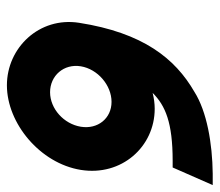

<svg xmlns="http://www.w3.org/2000/svg" viewBox="-60 -565 636 556"><g transform="rotate(90 258.0 -287.0)"><path d="M46 -198C28 -83 118 11 227 11C337 11 453 -85 472 -203C491 -321 405 -417 295 -417C280 -417 265 -415 249 -411C286 -448 335 -469 446 -469H465L516 -585H483C395 -584 303 -568 246 -532C149 -476 75 -383 46 -198ZM172 -203C180 -252 227 -292 275 -292C323 -292 355 -252 347 -203C339 -154 295 -114 247 -114C199 -114 164 -154 172 -203Z"/></g></svg>

Font: Charger Sport
Style: UltNrwObl
Weight: 1000
Designer: Jasper
Foundry: Cannot Into Space Fonts
Version: Version 1.1